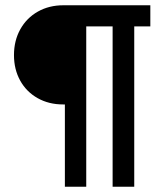

<svg xmlns="http://www.w3.org/2000/svg" viewBox="-20 -708 635 728"><path d="M226 -312H219Q165 -312 122.5 -336Q80 -360 56.5 -402.5Q33 -445 33 -499Q33 -554 57 -597Q81 -640 123.5 -664Q166 -688 220 -688H550V-608H489V0H407V-608H307V0H226Z"/></svg>

Font: Cairo SemiBold
Style: Regular
Weight: 600
Designer: Mohamed Gaber, the designers of Titillium
Foundry: Kief Type Foundry
Version: Version 2.009; ttfautohint (v1.5.33-1714) -l 8 -r 50 -G 200 